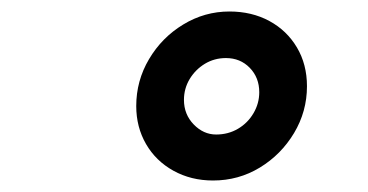

<svg xmlns="http://www.w3.org/2000/svg" viewBox="-20 -730 640 334"><path d="M350.5 -416Q312.4 -416 281.7 -433Q251 -450 234 -479.5Q217 -509 217 -545.5Q217 -589.6 239.3 -627.2Q261.6 -664.9 298.8 -687.4Q336 -710 379.1 -710Q418 -710 448.5 -693.5Q479 -677 496.5 -647.5Q514 -618 514 -580Q514 -536.1 491.5 -498.5Q469 -461 432 -438.5Q395 -416 350.5 -416ZM356 -496Q377 -496 394 -506Q411 -516 421 -533.1Q431 -550.1 431 -569.6Q431 -595 414.5 -612Q398 -629 373 -629Q353 -629 336.5 -619.1Q320 -609.1 310 -592.6Q300 -576 300 -556.2Q300 -531 317 -513.5Q334 -496 356 -496Z"/></svg>

Font: Red Hat Mono
Style: Italic
Weight: 300
Italic angle: -12°
Monospace: yes
Designer: Pentagram, MCKL
Foundry: Pentagram, MCKL
Version: Version 1.023